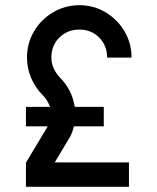

<svg xmlns="http://www.w3.org/2000/svg" viewBox="-20 -720 607 740"><path d="M80 -93 164 -233H80V-308H173Q163 -335 144 -354Q116 -382 100 -419.5Q84 -457 84 -498Q84 -553 111 -599Q138 -645 184.5 -672.5Q231 -700 286 -700Q341 -700 387 -672.5Q433 -645 460 -599Q487 -553 487 -498H393Q393 -544 362.5 -575Q332 -606 286 -606Q240 -606 209 -575.5Q178 -545 178 -498Q178 -457 211 -421Q258 -374 268 -308H380V-233H265Q260 -213 252 -196L191 -94H477V0H80Z"/></svg>

Font: Skate blade
Style: Regular
Weight: 400
Italic angle: -7°
Designer: Valerio Brotto (Silverblur_type)
Version: Version 2.001